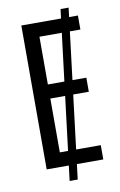

<svg xmlns="http://www.w3.org/2000/svg" viewBox="-93 -811 584 938"><g transform="rotate(-10 199.5 -342.5)"><path d="M316.4 -759.8 214.4 75.2H174.3L276.4 -759.8ZM354.5 0H73.7V-713.9H354.5V-644.5H151.4V-407.7H342.3V-337.9H151.4V-70.8H354.5Z"/></g></svg>

Font: Open Sans Condensed
Style: Regular
Weight: 400
Width: 3
Designer: Monotype Design Team
Foundry: Monotype Imaging Inc.
Version: Version 3.000